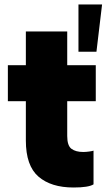

<svg xmlns="http://www.w3.org/2000/svg" viewBox="-20 -820 480 854"><path d="M307 14Q207 14 151 -34.5Q95 -83 95 -195V-370H15V-530H95V-680H279V-530H406V-370H279V-215Q279 -172 298 -158Q317 -144 350 -144Q362 -144 376.5 -146Q391 -148 396 -150V0Q374 14 307 14ZM409 -590H329V-800H434Z"/></svg>

Font: Tanohe Sans Black
Style: Regular
Weight: 900
Designer: Village Type and Design LLC & Cristiano Sobral
Foundry: Cooper Hewitt Smithsonian Design Museum
Version: Version 1.00;March 11, 2020;FontCreator 12.0.0.2522 64-bit; 